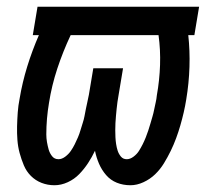

<svg xmlns="http://www.w3.org/2000/svg" viewBox="-20 -540 640 568"><path d="M141 8Q121 8 103 1Q85 -6 71.5 -19.5Q58 -33 50.5 -51Q43 -69 38 -87.5Q33 -106 31.5 -126Q30 -146 30.5 -166.5Q31 -187 32.5 -207.5Q34 -228 38 -248Q46 -296 60.5 -343Q75 -390 95 -436H77L91 -520H569L555 -436H537Q542 -390 540.5 -342Q539 -294 531 -246Q528 -227 523.5 -207.5Q519 -188 513.5 -169Q508 -150 501 -131Q494 -112 485 -93.5Q476 -75 465 -57Q454 -39 439 -24.5Q424 -10 404.5 -1Q385 8 366 8Q344 8 325.5 0.5Q307 -7 294 -22Q281 -37 273 -55.5Q265 -74 261 -94Q252 -75 240.5 -57.5Q229 -40 214.5 -25Q200 -10 180.5 -1Q161 8 141 8ZM153 -69Q163 -69 173 -76.5Q183 -84 189.5 -93.5Q196 -103 201 -113Q206 -123 210.5 -133.5Q215 -144 218 -154.5Q221 -165 224.5 -175.5Q228 -186 230 -196.5Q232 -207 234 -217.5Q236 -228 238.5 -238.5Q241 -249 243 -260L256 -338H344L331 -260Q329 -249 327.5 -238.5Q326 -228 325 -217.5Q324 -207 323 -196.5Q322 -186 321.5 -175.5Q321 -165 321 -154.5Q321 -144 321.5 -134Q322 -124 323.5 -114Q325 -104 328 -94.5Q331 -85 337.5 -77Q344 -69 355 -69Q365 -69 375 -76.5Q385 -84 391 -93.5Q397 -103 402 -113Q407 -123 411 -133Q415 -143 418.5 -153.5Q422 -164 425 -174.5Q428 -185 431 -195Q434 -205 436 -215.5Q438 -226 440.5 -236.5Q443 -247 444 -258Q452 -303 453.5 -348Q455 -393 449 -436H189Q166 -387 149.5 -337Q133 -287 125 -236Q123 -224 121.5 -212.5Q120 -201 119 -189Q118 -177 117.5 -165.5Q117 -154 117 -142.5Q117 -131 119 -119.5Q121 -108 124 -97.5Q127 -87 134 -78Q141 -69 153 -69Z"/></svg>

Font: Iosevka Medium Extended
Style: Italic
Weight: 500
Width: 7
Italic angle: -9°
Monospace: yes
Designer: Belleve Invis
Foundry: Belleve Invis
Version: Version 32.5.0; ttfautohint (v1.8.4)